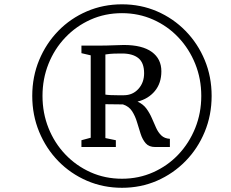

<svg xmlns="http://www.w3.org/2000/svg" viewBox="-20 -931 1070 890"><path d="M129.5 -486.5Q129.5 -575.5 161.5 -652.5Q193.5 -729.5 250.2 -787.8Q307 -846 382.8 -878.5Q458.5 -911 545.5 -911Q632.5 -911 707.8 -878.5Q783 -846 840 -787.8Q897 -729.5 929 -652.5Q961 -575.5 961 -486.5Q961 -397.5 929 -320Q897 -242.5 840 -184.2Q783 -126 707.8 -93.2Q632.5 -60.5 545.5 -60.5Q458.5 -60.5 382.8 -93.2Q307 -126 250.2 -184.2Q193.5 -242.5 161.5 -320Q129.5 -397.5 129.5 -486.5ZM177 -486.5Q177 -407 204.8 -337.5Q232.5 -268 282.8 -215.2Q333 -162.5 400 -132.5Q467 -102.5 545.5 -102.5Q623 -102.5 690.2 -132.5Q757.5 -162.5 807.2 -215.2Q857 -268 885 -337.5Q913 -407 913 -486.5Q913 -565.5 885 -635Q857 -704.5 807.2 -757.2Q757.5 -810 690.2 -840Q623 -870 545.5 -870Q467 -870 400 -840Q333 -810 282.8 -757.2Q232.5 -704.5 204.8 -635Q177 -565.5 177 -486.5ZM400.5 -292.5V-674.5L357.5 -684.5V-719.5H431Q456 -719.5 474.2 -720Q492.5 -720.5 510.8 -721.2Q529 -722 554 -722.5Q639.5 -722.5 683.8 -690.2Q728 -658 728 -600.5Q728 -545.5 697.8 -509Q667.5 -472.5 617.5 -460Q644 -448 659 -427.2Q674 -406.5 684 -383.2Q694 -360 703.5 -338.8Q713 -317.5 727.8 -303.2Q742.5 -289 767.5 -287.5V-249.5H699.5Q670.5 -249.5 655.5 -266.8Q640.5 -284 632 -310.2Q623.5 -336.5 615.2 -364.5Q607 -392.5 592.5 -415.2Q578 -438 550 -447L468.5 -448V-291L517 -281V-249.5H357.5V-281ZM468.5 -492.5Q476 -491 492.2 -490.2Q508.5 -489.5 526 -489.5Q543.5 -489.5 553.5 -489.5Q595 -489.5 621.5 -518.8Q648 -548 648 -591.5Q648 -640 621.5 -661.5Q595 -683 545.5 -683Q526.5 -683 508.8 -682.5Q491 -682 468.5 -678.5Z"/></svg>

Font: Merriweather 60pt Light
Style: Italic
Weight: 300
Italic angle: -7.8°
Version: Version 2.101